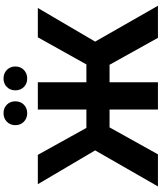

<svg xmlns="http://www.w3.org/2000/svg" viewBox="69 -1010 940 1119"><g transform="rotate(-90 539.5 -450.0)"><path d="M722 -282H620V0H461V-282H357L200 0H13L223 -366L26 -700H197L354 -417H461V-700H620V-417H724L882 -700H1053L857 -366L1066 0H879ZM370 -831Q370 -861 390 -880.5Q410 -900 440 -900Q470 -900 489.5 -880.5Q509 -861 509 -831Q509 -801 489.5 -781.5Q470 -762 440 -762Q410 -762 390 -781.5Q370 -801 370 -831ZM573 -831Q573 -861 592.5 -880.5Q612 -900 642 -900Q672 -900 692 -880.5Q712 -861 712 -831Q712 -801 692 -781.5Q672 -762 642 -762Q612 -762 592.5 -781.5Q573 -801 573 -831Z"/></g></svg>

Font: mBank
Style: Bold
Weight: 700
Designer: Julieta Ulanovsky
Foundry: Julieta Ulanovsky
Version: Version 7.200